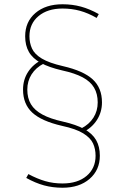

<svg xmlns="http://www.w3.org/2000/svg" viewBox="-20 -760 586 900"><path d="M361 -158Q398 -177 418 -208.5Q438 -240 438 -280Q438 -320 421 -349Q404 -378 367.5 -397.5Q331 -417 271 -430Q210 -444 171.5 -465Q133 -486 115.5 -516.5Q98 -547 98 -590Q98 -658 146 -699Q194 -740 273 -740Q319 -740 359.5 -729Q400 -718 443 -694L433 -676Q393 -699 354.5 -709.5Q316 -720 273 -720Q203 -720 160.5 -684.5Q118 -649 118 -590Q118 -559 130 -532.5Q142 -506 176 -485.5Q210 -465 275 -450Q371 -428 414.5 -388Q458 -348 458 -280Q458 -234 434 -197Q410 -160 367 -139ZM273 120Q227 120 186.5 109Q146 98 103 74L113 56Q154 78 192 89Q230 100 273 100Q344 100 386 64.5Q428 29 428 -30Q428 -62 416 -88Q404 -114 370 -135Q336 -156 271 -170Q175 -192 131.5 -232Q88 -272 88 -340Q88 -387 112 -423.5Q136 -460 179 -481L185 -462Q148 -443 128 -411.5Q108 -380 108 -340Q108 -300 125 -271.5Q142 -243 179 -223Q216 -203 275 -190Q337 -176 375 -155Q413 -134 430.5 -103.5Q448 -73 448 -30Q448 37 400 78.5Q352 120 273 120Z"/></svg>

Font: M PLUS 2 Thin Thin
Style: Regular
Weight: 250
Version: Version 1.001